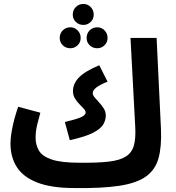

<svg xmlns="http://www.w3.org/2000/svg" viewBox="-20 -930 888 971"><path d="M357 21Q241 21 169.5 -6.5Q98 -34 65.5 -84.5Q33 -135 33 -204Q33 -232 39 -266Q45 -300 54 -332.5Q63 -365 72 -390L184 -360Q176 -332 168 -299Q160 -266 160 -233Q160 -198 176.5 -169Q193 -140 241 -123.5Q289 -107 382 -107Q472 -106 529 -112.5Q586 -119 616.5 -138.5Q647 -158 657 -194Q667 -230 664 -287L640 -738H772L794 -279Q798 -190 782 -131Q766 -72 719 -38Q672 -4 584 9.5Q496 23 357 21ZM333 -221 308 -313Q363 -326 388 -336.5Q413 -347 413 -361Q413 -370 403.5 -380.5Q394 -391 381 -404Q368 -417 358.5 -433Q349 -449 349 -469Q349 -507 379.5 -538.5Q410 -570 482 -600L524 -517Q484 -501 466.5 -487Q449 -473 449 -459Q449 -449 459 -437Q469 -425 482 -411Q495 -397 505 -381Q515 -365 515 -345Q515 -324 503 -302Q491 -280 452.5 -259.5Q414 -239 333 -221ZM402 -804Q379 -804 363.5 -819Q348 -834 348 -856Q348 -879 363.5 -894.5Q379 -910 402 -910Q423 -910 438.5 -894.5Q454 -879 454 -856Q454 -834 438.5 -819Q423 -804 402 -804ZM336 -686Q313 -686 297.5 -701Q282 -716 282 -738Q282 -761 297.5 -776.5Q313 -792 336 -792Q357 -792 372.5 -776.5Q388 -761 388 -738Q388 -716 372.5 -701Q357 -686 336 -686ZM472 -686Q449 -686 433.5 -701Q418 -716 418 -738Q418 -761 433.5 -776.5Q449 -792 472 -792Q493 -792 508.5 -776.5Q524 -761 524 -738Q524 -716 508.5 -701Q493 -686 472 -686Z"/></svg>

Font: Noto Sans Arabic ExtCond
Style: Bold
Weight: 700
Width: 2
Designer: Monotype Design Team, Nadine Chahine, Nizar Qandah and Khaled Hosny
Foundry: Monotype Imaging Inc.
Version: Version 2.012; ttfautohint (v1.8.4.7-5d5b)